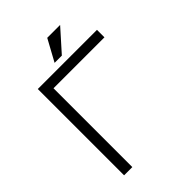

<svg xmlns="http://www.w3.org/2000/svg" viewBox="-243 -966 1080 1080"><g transform="rotate(-45 297.5 -425.5)"><path d="M437.5 -851.6H335L264.6 -722.7H322.3ZM93.8 -685.5V1H159.2V-626H564.5V-685.5Z"/></g></svg>

Font: Dotum
Style: Regular
Weight: 400
Version: Version 2.21